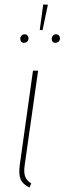

<svg xmlns="http://www.w3.org/2000/svg" viewBox="-20 -836 289 861"><path d="M173.8 -815.9 194.8 -814.9 170.9 -701.2H158.2ZM90.8 -682.1Q98.1 -682.1 103 -677Q107.9 -671.9 107.9 -665Q107.9 -655.8 102.3 -649.9Q96.7 -644 86.9 -644Q79.6 -644 75.2 -648.9Q70.8 -653.8 70.8 -661.1Q70.8 -669.9 76.2 -676Q81.5 -682.1 90.8 -682.1ZM231.9 -682.1Q239.3 -682.1 244.1 -677Q249 -671.9 249 -665Q249 -655.8 243.4 -649.9Q237.8 -644 228 -644Q220.7 -644 216.3 -648.9Q211.9 -653.8 211.9 -661.1Q211.9 -669.9 217.3 -676Q222.7 -682.1 231.9 -682.1ZM150.9 -519 90.8 -96.2Q85.9 -62.5 92.8 -44.4Q99.6 -26.4 120.1 -13.2L111.8 4.9Q81.5 -9.8 72.3 -32.7Q63 -55.7 68.8 -97.2L127.9 -519Z"/></svg>

Font: Fira Sans Compressed Thin
Style: Italic
Weight: 100
Width: 3
Italic angle: -8°
Designer: Carrois Corporate & Edenspiekermann AG
Foundry: Carrois Corporate GbR & Edenspiekermann AG
Version: Version 4.203;PS 004.203;hotconv 1.0.88;makeotf.lib2.5.64775